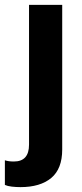

<svg xmlns="http://www.w3.org/2000/svg" viewBox="-86 -591 337 787"><path d="M-2 176Q-20 176 -37.5 174Q-55 172 -66 167V66Q-51 71 -29 71Q33 71 33 2V-571H169V22Q169 101 124 138.5Q79 176 -2 176Z"/></svg>

Font: BDO Grotesk DemiBold
Style: Regular
Weight: 600
Designer: Deni Anggara
Foundry: Lokal Container
Version: Version 2.000